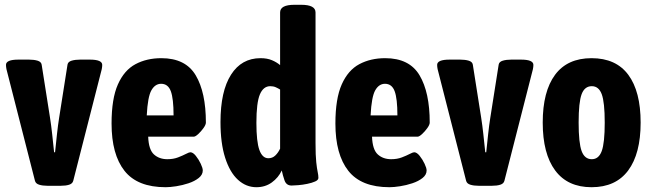

<svg xmlns="http://www.w3.org/2000/svg" viewBox="-20 -774 2730 802"><path d="M178 2Q158 2 143.5 -2.5Q129 -7 126 -19L7 -485Q6 -490 5.5 -494.5Q5 -499 5 -503Q5 -525 57 -525H101Q122 -525 137 -520.5Q152 -516 154 -504L189 -282Q194 -250 198 -213Q202 -176 206 -138H210Q214 -176 218 -213.5Q222 -251 227 -282L262 -504Q264 -516 279 -520.5Q294 -525 315 -525H355Q407 -525 407 -503Q407 -499 406.5 -494.5Q406 -490 405 -485L286 -19Q283 -7 269 -2.5Q255 2 234 2Z M672 8Q554 8 500 -60.5Q446 -129 446 -258Q446 -362 472.5 -421.5Q499 -481 546 -506Q593 -531 654 -531Q755 -531 797.5 -459.5Q840 -388 840 -262Q840 -253 830 -239Q820 -225 808 -214Q796 -203 789 -203H599Q601 -149 623 -129Q645 -109 679 -109Q704 -109 723.5 -116.5Q743 -124 756.5 -131Q770 -138 775 -138Q786 -138 798 -123Q810 -108 818.5 -90Q827 -72 827 -62Q827 -44 810 -30.5Q793 -17 767.5 -8.5Q742 0 716 4Q690 8 672 8ZM593 -292H705Q705 -362 693.5 -393Q682 -424 653 -424Q628 -424 612.5 -397Q597 -370 593 -292Z M1051 8Q1008 8 974 -23Q940 -54 920.5 -115Q901 -176 901 -264Q901 -393 945 -462Q989 -531 1068 -531Q1096 -531 1116 -522.5Q1136 -514 1150 -502V-722Q1150 -754 1210 -754H1238Q1298 -754 1298 -722V-176Q1298 -124 1301 -96.5Q1304 -69 1307 -55.5Q1310 -42 1310 -31Q1310 -22 1296.5 -16Q1283 -10 1263.5 -6Q1244 -2 1225.5 -0.5Q1207 1 1198 1Q1176 1 1168.5 -20.5Q1161 -42 1157 -62Q1143 -32 1115.5 -12Q1088 8 1051 8ZM1101 -113Q1118 -113 1130 -124.5Q1142 -136 1150 -153V-400Q1142 -405 1132 -409.5Q1122 -414 1109 -414Q1080 -414 1065.5 -379.5Q1051 -345 1051 -261Q1051 -182 1063.5 -147.5Q1076 -113 1101 -113Z M1607 8Q1489 8 1435 -60.5Q1381 -129 1381 -258Q1381 -362 1407.5 -421.5Q1434 -481 1481 -506Q1528 -531 1589 -531Q1690 -531 1732.5 -459.5Q1775 -388 1775 -262Q1775 -253 1765 -239Q1755 -225 1743 -214Q1731 -203 1724 -203H1534Q1536 -149 1558 -129Q1580 -109 1614 -109Q1639 -109 1658.5 -116.5Q1678 -124 1691.5 -131Q1705 -138 1710 -138Q1721 -138 1733 -123Q1745 -108 1753.5 -90Q1762 -72 1762 -62Q1762 -44 1745 -30.5Q1728 -17 1702.5 -8.5Q1677 0 1651 4Q1625 8 1607 8ZM1528 -292H1640Q1640 -362 1628.5 -393Q1617 -424 1588 -424Q1563 -424 1547.5 -397Q1532 -370 1528 -292Z M1979 2Q1959 2 1944.5 -2.5Q1930 -7 1927 -19L1808 -485Q1807 -490 1806.5 -494.5Q1806 -499 1806 -503Q1806 -525 1858 -525H1902Q1923 -525 1938 -520.5Q1953 -516 1955 -504L1990 -282Q1995 -250 1999 -213Q2003 -176 2007 -138H2011Q2015 -176 2019 -213.5Q2023 -251 2028 -282L2063 -504Q2065 -516 2080 -520.5Q2095 -525 2116 -525H2156Q2208 -525 2208 -503Q2208 -499 2207.5 -494.5Q2207 -490 2206 -485L2087 -19Q2084 -7 2070 -2.5Q2056 2 2035 2Z M2451 8Q2351 8 2299 -62Q2247 -132 2247 -262Q2247 -392 2298.5 -461.5Q2350 -531 2451 -531Q2553 -531 2604.5 -461.5Q2656 -392 2656 -262Q2656 -132 2604 -62Q2552 8 2451 8ZM2452 -109Q2481 -109 2493.5 -143Q2506 -177 2506 -262Q2506 -347 2493.5 -380.5Q2481 -414 2452 -414Q2422 -414 2409.5 -380.5Q2397 -347 2397 -262Q2397 -177 2409.5 -143Q2422 -109 2452 -109Z"/></svg>

Font: Asap Condensed VF Beta
Style: Regular
Weight: 400
Designer: Pablo Cosgaya
Foundry: Omnibus-Type
Version: Version 1.008